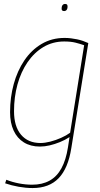

<svg xmlns="http://www.w3.org/2000/svg" viewBox="-20 -732 506 972"><path d="M6 196 12 178Q42 190 76 196.5Q110 203 143 203Q194 203 231 182.5Q268 162 291 120Q314 78 324 14L332 -38Q309 -23 283 -12.5Q257 -2 231.5 4Q206 10 182 10Q135 10 101 -11Q67 -32 49 -71Q31 -110 31 -164Q31 -239 49.5 -306.5Q68 -374 103.5 -426.5Q139 -479 190.5 -509.5Q242 -540 307 -540Q324 -540 339.5 -538Q355 -536 370 -533Q385 -530 399.5 -525Q414 -520 427 -514L341 18Q325 120 277 170Q229 220 145 220Q111 220 74.5 213.5Q38 207 6 196ZM406 -503Q386 -510 362.5 -516Q339 -522 305 -522Q247 -522 200 -494Q153 -466 119.5 -417Q86 -368 68.5 -304.5Q51 -241 51 -169Q51 -92 86.5 -50Q122 -8 185 -8Q207 -8 234.5 -15Q262 -22 289 -34Q316 -46 335 -60ZM305 -676Q298 -676 295 -679Q292 -682 292 -687Q292 -695 293.5 -700Q295 -705 299 -708.5Q303 -712 309 -712Q317 -712 319.5 -708.5Q322 -705 322 -699Q322 -693 320.5 -688Q319 -683 315 -679.5Q311 -676 305 -676Z"/></svg>

Font: Georama ExtraCondensed Thin Thin
Style: Italic
Weight: 250
Italic angle: -9°
Version: Version 1.001